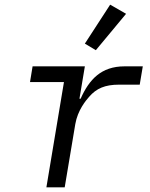

<svg xmlns="http://www.w3.org/2000/svg" viewBox="-20 -799 640 819"><path d="M256 0 301.1 -269.2C311.1 -328.8 346.9 -371.1 360.1 -386C391 -421.9 427.9 -437.9 487.9 -437.9H576L589.1 -516H511C411.9 -516 360.1 -459.9 323.9 -377.8H318.9L342 -516H119L108 -448.9H252.8L177.9 0ZM342 -612.9 388.8 -584.9 517.8 -740.1 449.9 -779.1Z"/></svg>

Font: Margiela Mono Italic Italic
Style: Regular
Weight: 400
Designer: Mike Abbink, Paul van der Laan, Pieter van Rosmalen
Foundry: Bold Monday
Version: Version 2.003 2021